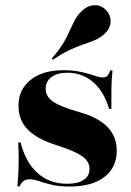

<svg xmlns="http://www.w3.org/2000/svg" viewBox="-20 -696 497 728"><path d="M244.4 11.3Q204 11.3 175.8 4.4Q147.6 -2.4 127.8 -9.3Q108.1 -16.1 91.1 -16.1Q65.3 -16.1 54.8 10.5H46Q48.4 -16.1 49.6 -40.7Q50.8 -65.3 50.8 -93.1Q50.8 -121 49.2 -155.6H58.1Q77.4 -79.8 123 -39.5Q168.5 0.8 233.9 0.8Q275 0.8 297.2 -13.7Q319.4 -28.2 319.4 -55.6Q319.4 -84.7 290.3 -104.4Q261.3 -124.2 197.6 -144.4Q121.8 -167.7 85.9 -204Q50 -240.3 50 -294.4Q50 -356.5 96 -393.1Q141.9 -429.8 220.2 -429.8Q258.1 -429.8 287.1 -423.4Q316.1 -416.9 336.7 -409.7Q357.3 -402.4 371 -402.4Q379.8 -402.4 386.3 -408.1Q392.7 -413.7 397.6 -429H406.5Q404.8 -409.7 403.6 -389.9Q402.4 -370.2 402.4 -344.8Q402.4 -319.4 402.4 -283.1H393.5Q374.2 -349.2 333.1 -384.7Q291.9 -420.2 235.5 -420.2Q197.6 -420.2 175.4 -404Q153.2 -387.9 153.2 -358.9Q153.2 -329.8 181.5 -310.5Q209.7 -291.1 280.6 -271Q352.4 -250.8 387.5 -214.5Q422.6 -178.2 422.6 -125Q422.6 -60.5 375.4 -24.6Q328.2 11.3 244.4 11.3ZM180.6 -469.4 176.6 -474.2Q214.5 -518.5 231 -552Q247.6 -585.5 259.3 -611.3Q271 -637.1 292.7 -656.5Q313.7 -675.8 339.5 -676.2Q365.3 -676.6 383.1 -656.5Q400.8 -637.1 399.2 -612.1Q397.6 -587.1 376.6 -567.7Q359.7 -552.4 340.7 -544.4Q321.8 -536.3 298.8 -528.6Q275.8 -521 246.8 -507.7Q217.7 -494.4 180.6 -469.4Z"/></svg>

Font: Playfair 144pt SemiExpanded Black
Style: Regular
Weight: 900
Width: 6
Designer: Claus Eggers Sørensen
Foundry: Claus Eggers Sørensen
Version: Version 2.203